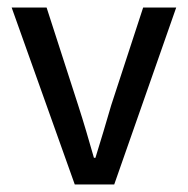

<svg xmlns="http://www.w3.org/2000/svg" viewBox="-20 -491 500 511"><path d="M179 0 11 -471H104L188 -211Q199 -177 209.5 -141.5Q220 -106 230 -71H234Q245 -106 255.5 -141.5Q266 -177 276 -211L361 -471H449L284 0Z"/></svg>

Font: Narnoor
Style: Regular
Weight: 400
Designer: S. Sridhar Murthy
Foundry: SIL International
Version: Version 3.000